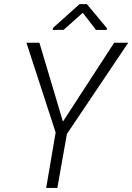

<svg xmlns="http://www.w3.org/2000/svg" viewBox="-20 -920 648 940"><path d="M288.1 -324.7 539.1 -710.9H607.9L307.6 -264.2L260.7 0H206.1L252.4 -271.5L109.4 -710.9H172.9ZM503.4 -782.2 502.4 -773.4H450.2L385.3 -857.4L291.5 -773.9L238.3 -773.4L239.3 -783.2L369.6 -899.9H405.3Z"/></svg>

Font: Roboto Mono Light
Style: Italic
Weight: 300
Designer: Google
Version: Version 2.000985; 2015; ttfautohint (v1.3)